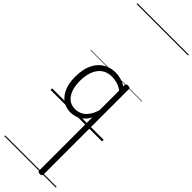

<svg xmlns="http://www.w3.org/2000/svg" viewBox="-530 -1101 1707 1707"><g transform="rotate(45 323.5 -247.5)"><path d="M265 17Q210 17 166 -12Q122 -41 96.5 -98Q71 -155 71 -238Q71 -288 80.5 -331Q90 -374 109 -408.5Q128 -443 156 -467.5Q184 -492 220.5 -505.5Q257 -519 301 -519Q336 -519 368.5 -509.5Q401 -500 435 -480V-496Q435 -506 441.5 -510.5Q448 -515 461 -515Q475 -515 481 -510.5Q487 -506 487 -496V577Q487 587 480.5 591.5Q474 596 460 596Q447 596 441 591.5Q435 587 435 577V-89Q411 -46 381.5 -23Q352 0 322 8.5Q292 17 265 17ZM127 -242Q127 -180 143.5 -133Q160 -86 192.5 -59.5Q225 -33 274 -33Q306 -33 336.5 -46.5Q367 -60 392.5 -92.5Q418 -125 435 -181V-428Q400 -452 367.5 -461Q335 -470 302 -470Q270 -470 243 -460.5Q216 -451 194.5 -432Q173 -413 158 -385.5Q143 -358 135 -322Q127 -286 127 -242ZM0 571H647V581H0ZM0 -20H647V0H0ZM0 -505H647V-500H0ZM0 -1091H647V-1081H0Z"/></g></svg>

Font: Playwrite PT Guides
Style: Regular
Weight: 400
Designer: Veronika Burian, José Scaglione
Foundry: TypeTogether
Version: Version 1.003